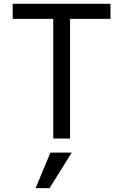

<svg xmlns="http://www.w3.org/2000/svg" viewBox="-20 -720 640 998"><path d="M256.8 0V-622.1H45.9V-700.2H554.2V-622.1H344.2V0ZM353 73.2 237.8 257.8H165L242.2 73.2Z"/></svg>

Font: CommitMono
Style: Regular
Weight: 400
Monospace: yes
Designer: Eigil Nikolajsen
Foundry: Eigil Nikolajsen
Version: Version 1.143